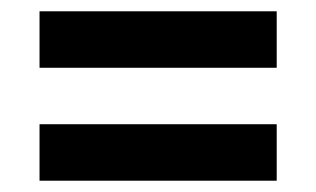

<svg xmlns="http://www.w3.org/2000/svg" viewBox="-20 -470 560 340"><path d="M50 -150V-250H470V-150ZM50 -350V-450H470V-350Z"/></svg>

Font: Rowdies
Style: Regular
Weight: 400
Designer: Jaikishan Patel
Version: Version 1.000; ttfautohint (v1.8.3)